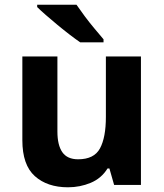

<svg xmlns="http://www.w3.org/2000/svg" viewBox="-20 -786 697 816"><path d="M579 -546V0H465L445 -70H437Q411 -28 365.5 -9Q320 10 269 10Q181 10 128 -37.5Q75 -85 75 -190V-546H224V-227Q224 -169 245 -139Q266 -109 312 -109Q380 -109 405 -155.5Q430 -202 430 -289V-546ZM305 -766Q320 -744 340.5 -716.5Q361 -689 382.5 -663.5Q404 -638 420 -619V-606H321Q302 -619 276.5 -638.5Q251 -658 224.5 -680Q198 -702 175 -722Q152 -742 138 -756V-766Z"/></svg>

Font: Noto IKEA Simplified Chinese
Style: Bold
Weight: 700
Designer: Monotype Design Team
Foundry: Monotype Imaging Inc.
Version: Version 1.100